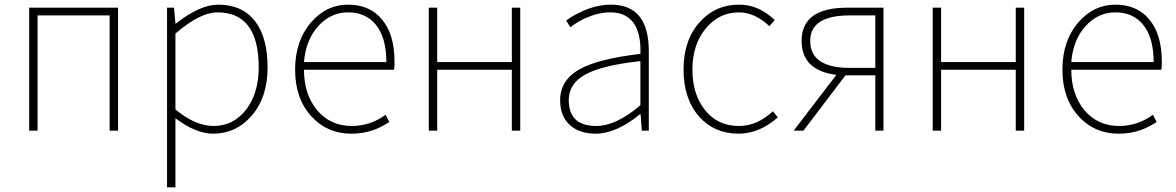

<svg xmlns="http://www.w3.org/2000/svg" viewBox="-20 -560 5042 823"><path d="M105 -527H486V0H450V-494H141V0H105Z M732 -91Q817 -20 896 -20Q980 -20 1035 -90Q1089 -161 1089 -271Q1089 -507 912 -507Q837 -507 732 -416ZM696 -527H726L732 -459H734Q837 -540 915 -540Q1020 -540 1075 -467Q1127 -397 1127 -271Q1127 -141 1057 -62Q991 13 893 13Q820 13 732 -53V243H696Z M1316 -60Q1245 -136 1245 -262Q1245 -386 1315 -466Q1380 -540 1472 -540Q1565 -540 1617 -477Q1671 -413 1671 -297V-280Q1670 -270 1669 -261H1283Q1283 -156 1339 -88Q1396 -20 1488 -20Q1567 -20 1633 -68L1649 -37Q1630 -25 1618 -19Q1599 -9 1582 -3Q1538 13 1486 13Q1383 13 1316 -60ZM1636 -294Q1636 -399 1591 -454Q1548 -507 1472 -507Q1399 -507 1346 -450Q1291 -391 1283 -294Z M1818 -527H1854V-294H2174V-527H2210V0H2174V-261H1854V0H1818Z M2426 -21Q2381 -59 2381 -130Q2381 -216 2464 -263Q2544 -308 2725 -329Q2728 -405 2703 -450Q2671 -507 2597 -507Q2547 -507 2496 -485Q2457 -469 2425 -443L2407 -472Q2422 -483 2439 -493Q2461 -505 2483 -515Q2542 -540 2599 -540Q2761 -540 2761 -341V0H2731L2726 -70H2723Q2621 13 2533 13Q2467 13 2426 -21ZM2725 -109V-298Q2558 -280 2486 -239Q2418 -200 2418 -131Q2418 -20 2536 -20Q2621 -20 2725 -109Z M2978 -59Q2910 -135 2910 -262Q2910 -390 2981 -467Q3047 -540 3147 -540Q3196 -540 3238 -519Q3269 -504 3301 -474L3278 -448Q3215 -507 3147 -507Q3063 -507 3006 -439Q2948 -369 2948 -262Q2948 -154 3003 -87Q3057 -20 3147 -20Q3226 -20 3293 -83L3314 -57Q3235 13 3146 13Q3043 13 2978 -59Z M3732 -494H3623Q3453 -494 3453 -385Q3453 -269 3623 -269H3732ZM3767 -527V0H3732V-237H3604L3424 0H3382L3565 -239Q3416 -258 3416 -385Q3416 -527 3611 -527Z M3978 -527H4014V-294H4334V-527H4370V0H4334V-261H4014V0H3978Z M4605 -60Q4534 -136 4534 -262Q4534 -386 4604 -466Q4669 -540 4761 -540Q4854 -540 4906 -477Q4960 -413 4960 -297V-280Q4959 -270 4958 -261H4572Q4572 -156 4628 -88Q4685 -20 4777 -20Q4856 -20 4922 -68L4938 -37Q4919 -25 4907 -19Q4888 -9 4871 -3Q4827 13 4775 13Q4672 13 4605 -60ZM4925 -294Q4925 -399 4880 -454Q4837 -507 4761 -507Q4688 -507 4635 -450Q4580 -391 4572 -294Z"/></svg>

Font: Noto Sans CJK TC Thin
Style: Regular
Weight: 250
Designer: Ryoko NISHIZUKA ???? (kana & ideographs); Paul D. Hunt (Latin, Greek & Cyrillic); Wenlong ZHANG ??? (bopomofo); Sandoll 
Foundry: Adobe Systems Incorporated
Version: Version 1.004 January 19, 2016